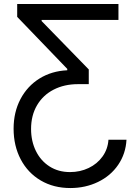

<svg xmlns="http://www.w3.org/2000/svg" viewBox="-20 -727 689 956"><path d="M330.1 209.3Q246.9 209.3 182.8 171.6Q118.8 134 83.2 66.5Q47.7 -1 47.7 -86.3Q47.7 -168.2 81.8 -233.3Q116 -298.3 176.6 -336Q237.2 -373.6 314.9 -377.1V-384L65.6 -643V-707.2H569.8V-627.8H187.2V-622.2L422 -381.2V-308H368.1Q300.1 -308 247.1 -280.7Q194.1 -253.5 164.4 -202.9Q134.7 -152.3 134.7 -84.9Q134.7 -24.2 158.8 24.9Q183 73.9 226.9 101.9Q270.7 129.8 328.7 129.8Q378.8 129.8 421.4 109.5Q464.1 89.1 490.5 52.3Q516.9 15.5 520 -31.1H609.8Q606 38.7 568.5 93.6Q531.1 148.5 468.2 178.9Q405.4 209.3 330.1 209.3Z"/></svg>

Font: Pretendard Variable
Style: Regular
Weight: 400
Designer: Base glyphs from Inter by Rasmus Andersson; Hangul glyphs from Noto Sans CJK(Source Han Sans) by Jang Soo-young and Kang
Foundry: Kil Hyung-jin
Version: Version 1.100;FEAKit 1.0